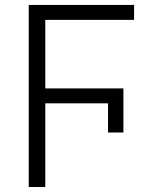

<svg xmlns="http://www.w3.org/2000/svg" viewBox="-20 -747 653 767"><path d="M473 -393.8V-217.7H411.6V-334.2H160.9V0H94.8V-727.3H515.6V-667.6H160.9V-393.8Z"/></svg>

Font: Inter Zeller Light
Style: Regular
Weight: 300
Designer: Rasmus Andersson; Joe Bland
Foundry: zeller
Version: Version 3.015;git-dec3a8cb1